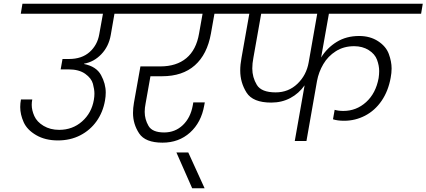

<svg xmlns="http://www.w3.org/2000/svg" viewBox="-20 -760 2299 1035"><path d="M577 -571Q566 -509 526 -467.5Q486 -426 434 -417L433 -415Q499 -402 524.5 -355.5Q550 -309 550 -261Q550 -240 546 -218Q535 -155 500.5 -106.5Q466 -58 412.5 -30.5Q359 -3 292 -3Q224 -3 175 -31.5Q126 -60 107.5 -101.5Q89 -143 89 -183Q89 -203 93 -224H154Q151 -209 151 -195Q151 -166 165 -134.5Q179 -103 215 -81.5Q251 -60 299 -60Q371 -60 422.5 -105.5Q474 -151 486 -222Q489 -239 489 -255Q489 -278 481 -308Q473 -338 439.5 -362Q406 -386 349 -386H307L317 -442H352Q421 -442 463 -479.5Q505 -517 515 -575L535 -686H92L101 -740H737L728 -686H597Z M791 -349 765 -203Q760 -178 760 -157Q760 -117 780.5 -81.5Q801 -46 865 -46Q924 -46 965.5 -85.5Q1007 -125 1019 -191L1022 -208H1084L1081 -192Q1065 -100 1004.5 -45.5Q944 9 856 9Q763 9 730 -41Q697 -91 697 -151Q697 -177 702 -206L737 -402H844Q931 -402 984.5 -446.5Q1038 -491 1053 -579L1072 -686H670L679 -740H1273L1264 -686H1136L1117 -579Q1097 -467 1030.5 -408Q964 -349 854 -349Z M1016 255 931 62H995L1083 255Z M1753 -686 1711 -450Q1743 -502 1795 -534Q1847 -566 1916 -566Q1975 -566 2018 -538Q2061 -510 2076 -469Q2091 -428 2091 -391Q2091 -367 2086 -341Q2073 -269 2037 -216.5Q2001 -164 1948 -136.5Q1895 -109 1835 -109Q1799 -109 1775 -117L1784 -168Q1804 -162 1831 -162Q1901 -162 1953.5 -209.5Q2006 -257 2021 -339Q2024 -359 2024 -377Q2024 -406 2012.5 -437.5Q2001 -469 1967.5 -490Q1934 -511 1889 -511Q1833 -511 1790.5 -484Q1748 -457 1723 -414.5Q1698 -372 1689 -324L1632 0H1569L1622 -300Q1591 -256 1545 -231.5Q1499 -207 1442 -207Q1343 -207 1309 -261Q1275 -315 1275 -380Q1275 -412 1282 -449L1324 -686H1206L1215 -740H2259L2250 -686ZM1690 -686H1388L1346 -449Q1340 -418 1340 -391Q1340 -343 1364.5 -302.5Q1389 -262 1466 -262Q1535 -262 1583.5 -308.5Q1632 -355 1644 -424Z"/></svg>

Font: Fz Poppins Light
Style: Italic
Weight: 300
Italic angle: -10°
Designer: Ninad Kale (Devanagari), Jonny Pinhorn (Latin)
Foundry: Indian Type Foundry
Version: Vit hóa bi Vntype.Com & FontZin.Com